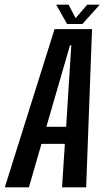

<svg xmlns="http://www.w3.org/2000/svg" viewBox="-56 -800 455 820"><path d="M-35.5 0 177 -675.5H337L312 0H209L221 -185.5H121L67.5 0ZM142 -258.5H226.5L248.5 -606.5H243ZM230.5 -697.5 184 -780H237L267 -722.5L316.5 -780H370L296 -697.5Z"/></svg>

Font: Anybody Condensed Medium
Style: Italic
Weight: 500
Width: 3
Italic angle: -10°
Designer: Tyler Finck
Foundry: Etcetera Type Company
Version: Version 1.010; ttfautohint (v1.8.3) -l 8 -r 50 -G 200 -x 14 